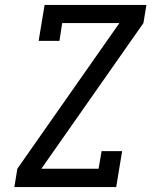

<svg xmlns="http://www.w3.org/2000/svg" viewBox="-20 -755 640 775"><path d="M38 0 50 -74 462 -662H231L220 -590H136L160 -735H571L559 -662L147 -74H378L390 -145H473L449 0Z"/></svg>

Font: Iosevka Etoile Oblique
Style: Regular
Weight: 400
Italic angle: -9°
Designer: Belleve Invis
Foundry: Belleve Invis
Version: Version 15.5.2; ttfautohint (v1.8.4)